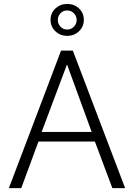

<svg xmlns="http://www.w3.org/2000/svg" viewBox="-20 -972 693 992"><path d="M25.9 0 295.4 -710.4H356.4L626.5 0H560.5L470.2 -240.7H178.7L89.8 0ZM195.3 -290.5H453.6L326.2 -639.2ZM327.1 -786.6Q291.5 -786.6 266.4 -810.3Q241.2 -834 241.2 -869.6Q241.2 -904.8 266.4 -928.2Q291.5 -951.7 327.1 -951.7Q363.3 -951.7 388.2 -928.2Q413.1 -904.8 413.1 -869.6Q413.1 -834 387.9 -810.3Q362.8 -786.6 327.1 -786.6ZM327.1 -819.3Q347.2 -819.3 361.6 -834Q376 -848.6 376 -868.7Q376 -889.2 361.6 -903.6Q347.2 -918 327.1 -918Q306.6 -918 292.7 -903.6Q278.8 -889.2 278.8 -868.7Q278.8 -848.1 293 -833.7Q307.1 -819.3 327.1 -819.3Z"/></svg>

Font: Comme ExtraLight
Style: Regular
Weight: 250
Version: Version 1.000;gftools[0.9.27]